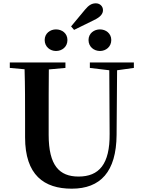

<svg xmlns="http://www.w3.org/2000/svg" viewBox="-20 -1117 858 1156"><path d="M317 -810C354 -810 386 -835 386 -876C386 -916 354 -940 317 -940C282 -940 249 -916 249 -876C249 -835 282 -810 317 -810ZM426 -937 544 -995C587 -1015 600 -1035 600 -1056C600 -1079 582 -1097 557 -1097C534 -1097 515 -1087 492 -1059L408 -958ZM582 -810C617 -810 650 -835 650 -876C650 -916 617 -940 582 -940C546 -940 513 -916 513 -876C513 -835 546 -810 582 -810ZM521 -708 638 -694 640 -312C642 -128 576 -54 453 -54C337 -54 273 -121 273 -305V-401C273 -501 273 -600 274 -699L374 -708V-741H39V-708L128 -700C131 -600 131 -500 131 -401V-290C131 -63 245 19 412 19C585 19 680 -83 682 -304L685 -694L786 -708V-741H521Z"/></svg>

Font: Noto Serif SC
Style: Bold
Weight: 700
Designer: Ryoko NISHIZUKA 西塚涼子 (kana & ideographs); Frank Grießhammer (Latin, Greek & Cyrillic); Wenlong ZHANG 张文龙 (bopomofo); San
Foundry: Adobe
Version: Version 2.001;hotconv 1.1.0;makeotfexe 2.6.0